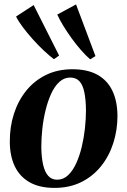

<svg xmlns="http://www.w3.org/2000/svg" viewBox="-20 -858 590 890"><path d="M315.5 -537Q386 -537 432 -511.2Q478 -485.5 501 -437.2Q524 -389 524.5 -321Q524.5 -255 505.2 -194.8Q486 -134.5 448.5 -87.8Q411 -41 356.8 -14Q302.5 13 233 13Q163.5 13 117.5 -13Q71.5 -39 48.5 -87.2Q25.5 -135.5 25.5 -201.5Q25 -269.5 44.5 -330.2Q64 -391 101.5 -437.5Q139 -484 193 -510.5Q247 -537 315.5 -537ZM305.5 -498.5Q277 -498.5 255 -478.2Q233 -458 217.2 -423.5Q201.5 -389 191.2 -347Q181 -305 176.2 -261Q171.5 -217 171.5 -177.5Q172 -129 179.8 -94.8Q187.5 -60.5 203.5 -42.8Q219.5 -25 245 -25Q273.5 -25 295.5 -45.8Q317.5 -66.5 333.2 -101Q349 -135.5 359 -177.5Q369 -219.5 373.8 -263.5Q378.5 -307.5 378.5 -347Q378 -395 371.2 -429Q364.5 -463 348.8 -480.8Q333 -498.5 305.5 -498.5ZM230 -583.5Q209.5 -599 183.5 -623.2Q157.5 -647.5 132 -676Q106.5 -704.5 85.8 -732Q65 -759.5 54.5 -781.5L136 -834.5L254 -600.5ZM398 -583Q378 -600 355.5 -625.8Q333 -651.5 311.5 -681.2Q290 -711 272.8 -739.5Q255.5 -768 245.5 -790.5L332.5 -837.5L422.5 -598Z"/></svg>

Font: Merriweather 96pt
Style: Bold Italic
Weight: 700
Italic angle: -7.8°
Version: Version 2.101